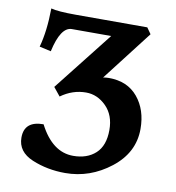

<svg xmlns="http://www.w3.org/2000/svg" viewBox="-80 -774 784 856"><g transform="rotate(10 312.0 -346.0)"><path d="M271 9.8Q190.4 9.8 121.3 -19Q52.2 -47.9 52.2 -112.3Q52.2 -187.5 139.2 -187.5Q198.7 -71.8 293 -71.8Q356 -71.8 394.3 -106.9Q432.6 -142.1 432.6 -213.4Q432.6 -280.3 392.8 -320.1Q353 -359.9 301.8 -359.9Q240.7 -359.9 188 -321.8L157.2 -359.9L367.7 -627.4H189.9Q139.2 -627.4 114.3 -513.7L62 -525.4Q82.5 -599.1 83.5 -702.1Q115.2 -693.4 195.3 -693.4H519.5L539.1 -665.5L364.3 -439Q377 -441.4 390.6 -441.4Q474.6 -441.4 521.5 -385Q568.4 -328.6 568.4 -241.7Q568.4 -134.3 476.1 -62.3Q383.8 9.8 271 9.8Z"/></g></svg>

Font: Kelvinch
Style: Bold
Weight: 700
Designer: Paul James Miller
Foundry: High-Logic / Made with FontCreator
Version: Version 3.501;March 28, 2021;FontCreator 13.0.0.2683 64-bit